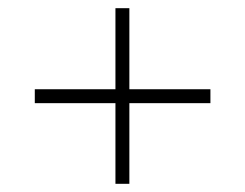

<svg xmlns="http://www.w3.org/2000/svg" viewBox="-20 -592 599 469"><path d="M262 -340V-143H296V-340H494V-374H296V-572H262V-374H65V-340Z"/></svg>

Font: Noto Serif Sinhala ExtraLight
Style: Regular
Weight: 200
Designer: Jelle Bosma - Monotype Design Team
Foundry: Monotype Imaging Inc.
Version: Version 2.007